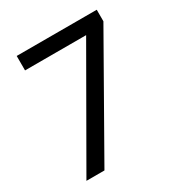

<svg xmlns="http://www.w3.org/2000/svg" viewBox="-157 -773 835 886"><g transform="rotate(-30 260.0 -330.0)"><path d="M58 -660H484.5V-598.5L144.5 0H48.5L383.5 -583H58Z"/></g></svg>

Font: League Spartan Thin
Style: Regular
Weight: 400
Version: Version 2.002